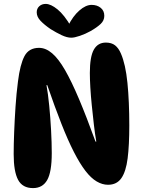

<svg xmlns="http://www.w3.org/2000/svg" viewBox="-20 -956 732 983"><path d="M180 -711Q214 -711 246.5 -683.5Q279 -656 312.5 -598Q346 -540 384.5 -449Q423 -358 469 -231H473Q466 -271 460.5 -319Q455 -367 450 -416Q445 -465 442.5 -508Q440 -551 440 -582Q440 -666 460.5 -702Q481 -738 522 -738Q551 -738 569 -724Q587 -710 599 -682Q623 -627 632.5 -531.5Q642 -436 642 -313Q642 -213 633.5 -145.5Q625 -78 601.5 -44Q578 -10 533 -10Q504 -10 475 -27Q446 -44 417.5 -81Q389 -118 358.5 -177.5Q328 -237 294.5 -322Q261 -407 222 -520H218Q226 -476 232 -415Q238 -354 241.5 -289.5Q245 -225 245 -172Q245 -75 221.5 -34Q198 7 149 7Q95 7 72.5 -35.5Q50 -78 50 -167Q50 -216 52.5 -279.5Q55 -343 59.5 -410.5Q64 -478 72 -539Q83 -627 105.5 -669Q128 -711 180 -711ZM345 -763Q323 -763 295.5 -776Q268 -789 239 -807Q207 -829 187.5 -849.5Q168 -870 168 -893Q168 -912 181 -924Q194 -936 214 -936Q240 -936 274.5 -908Q309 -880 345 -818L329 -824Q353 -873 386 -902Q419 -931 449 -931Q477 -931 495.5 -916Q514 -901 514 -875Q514 -851 495.5 -833.5Q477 -816 444 -797Q417 -782 389 -772.5Q361 -763 345 -763Z"/></svg>

Font: DynaPuff Medium
Style: Regular
Weight: 500
Version: Version 2.000